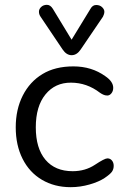

<svg xmlns="http://www.w3.org/2000/svg" viewBox="-20 -777 519 804"><path d="M420.9 -458Q454.1 -435.5 454.1 -409.2Q454.1 -395.5 446.5 -386.2Q439 -377 429.4 -377Q419.9 -377 411.9 -380.9Q403.8 -384.8 398.4 -388.7Q343.8 -430.7 277.3 -430.9Q210.9 -431.2 170.4 -381.6Q129.9 -332 129.9 -243.9Q129.9 -155.8 170.4 -107.9Q210.9 -60.1 284.2 -60.1Q336.9 -60.1 377.4 -86.9Q418 -113.8 429.7 -113.8Q441.4 -113.8 448.7 -105Q456.1 -96.2 456.1 -82.5Q456.1 -68.8 449 -58.3Q441.9 -47.9 418.5 -32Q395 -16.1 355.5 -4.6Q315.9 6.8 275.9 6.8Q208 6.8 155.5 -24.2Q103 -55.2 74.5 -112.1Q45.9 -168.9 45.9 -243.9Q45.9 -318.8 75.4 -377Q105 -435.1 158 -467Q210.9 -499 287.4 -499Q363.8 -499 420.9 -458ZM201.2 -740.2 279.8 -610.8 358.9 -740.2Q367.7 -756.3 383.1 -756.1Q398.4 -755.9 407.7 -746.8Q417 -737.8 417 -728Q417 -718.3 411.1 -707L317.9 -569.8Q301.8 -545.9 280 -545.9Q258.3 -545.9 242.2 -569.8L149.9 -707Q143.1 -716.8 143.1 -728Q143.1 -739.3 152.6 -748Q162.1 -756.8 176.5 -756.8Q190.9 -756.8 201.2 -740.2Z"/></svg>

Font: Nunito-Regular
Style: Regular
Weight: 400
Designer: Vernon Adams
Foundry: newtypography
Version: Version 3.000